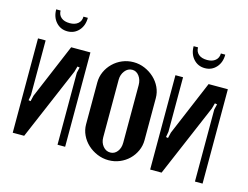

<svg xmlns="http://www.w3.org/2000/svg" viewBox="-93 -812 1255 973"><g transform="rotate(15 534.5 -326.0)"><path d="M314 -495V0H274V-378L281 -407L269 -409L261 -380L99 0H39V-495H79V-209L74 -180L85 -178L92 -208L213 -495ZM233 -661H256Q256 -620 232.5 -594Q209 -568 173 -568Q137 -568 113.5 -594Q90 -620 90 -661H113Q113 -638 129 -624.5Q145 -611 174 -611Q201 -611 217 -624.5Q233 -638 233 -661Z M539 -504Q570 -504 598 -492Q626 -480 647.5 -460Q669 -440 681.5 -413.5Q694 -387 694 -357V-137Q694 -107 682 -80.5Q670 -54 649.5 -34Q629 -14 601.5 -2.5Q574 9 543 9Q512 9 483.5 -3Q455 -15 433.5 -35Q412 -55 399.5 -81.5Q387 -108 387 -137V-357Q387 -387 399 -413.5Q411 -440 432 -460.5Q453 -481 480.5 -492.5Q508 -504 539 -504ZM542 -465Q519 -465 503.5 -445Q488 -425 488 -398V-96Q488 -69 503.5 -50Q519 -31 542 -31Q564 -31 578.5 -49.5Q593 -68 593 -96V-398Q593 -426 578.5 -445.5Q564 -465 542 -465Z M1035 -495V0H995V-378L1002 -407L990 -409L982 -380L820 0H760V-495H800V-209L795 -180L806 -178L813 -208L934 -495ZM954 -661H977Q977 -620 953.5 -594Q930 -568 894 -568Q858 -568 834.5 -594Q811 -620 811 -661H834Q834 -638 850 -624.5Q866 -611 895 -611Q922 -611 938 -624.5Q954 -638 954 -661Z"/></g></svg>

Font: Moniqa Paragraph
Style: Bold
Weight: 700
Designer: Rajesh Rajput
Foundry: Rajesh Rajput
Version: Version 1.000